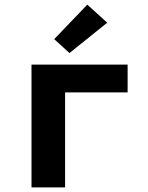

<svg xmlns="http://www.w3.org/2000/svg" viewBox="-20 -809 640 829"><path d="M116 0V-530H531V-410H261V0ZM280 -580 214 -640 357 -789 443 -711Z"/></svg>

Font: Iosevka Curly Heavy Extended
Style: Regular
Weight: 900
Width: 7
Monospace: yes
Designer: Belleve Invis
Foundry: Belleve Invis
Version: Version 11.1.0; ttfautohint (v1.8.3)